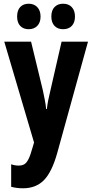

<svg xmlns="http://www.w3.org/2000/svg" viewBox="-20 -772 496 1032"><path d="M3 -548H147L210 -288Q216 -261 221 -234.5Q226 -208 228 -186H232Q236 -226 251 -286L311 -548H453L288 49Q259 153 216 196.5Q173 240 104 240Q86 240 70.5 238Q55 236 40 232V111Q60 118 80 118Q100 118 112 110Q124 102 134 81.5Q144 61 155 21L163 -6ZM72 -683Q72 -717 89 -734.5Q106 -752 134 -752Q163 -752 180.5 -733.5Q198 -715 198 -683Q198 -651 180.5 -633Q163 -615 134 -615Q106 -615 89 -632.5Q72 -650 72 -683ZM256 -683Q256 -717 273.5 -734.5Q291 -752 319 -752Q349 -752 366 -733.5Q383 -715 383 -683Q383 -651 366 -633Q349 -615 319 -615Q290 -615 273 -633Q256 -651 256 -683Z"/></svg>

Font: Noto Sans Bengali ExtraCondensed
Style: Bold
Weight: 700
Width: 2
Designer: Joana Ranito - Universal Thirst; Jelle Bosma - Monotype Design Team
Foundry: Universal Thirst ehf.
Version: Version 3.000; ttfautohint (v1.8.4.7-5d5b)